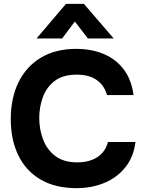

<svg xmlns="http://www.w3.org/2000/svg" viewBox="-20 -970 754 998"><path d="M377 8Q268 8 191.5 -36.5Q115 -81 75.5 -162Q36 -243 36 -351Q36 -461 76.5 -543Q117 -625 193 -670.5Q269 -716 376 -716Q457 -716 521 -688.5Q585 -661 624.5 -607.5Q664 -554 674 -476H536Q523 -525 483.5 -553.5Q444 -582 379 -582Q307 -582 264.5 -549.5Q222 -517 203 -465.5Q184 -414 184 -357Q184 -298 204 -245Q224 -192 267.5 -159Q311 -126 382 -126Q424 -126 457 -138.5Q490 -151 511.5 -175Q533 -199 541 -232H684Q675 -155 632 -101Q589 -47 523 -19.5Q457 8 377 8ZM170 -770 323 -950H416L571 -770H437L369 -858L303 -770Z"/></svg>

Font: Onest
Style: Bold
Weight: 700
Designer: Dmitri Voloshin, Andrey Kudryavtsev
Foundry: Dmitri Voloshin, Andrey Kudryavtsev
Version: Version 1.000;gftools[0.9.33]